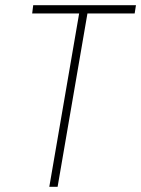

<svg xmlns="http://www.w3.org/2000/svg" viewBox="-20 -720 544 740"><path d="M104 -668H285L170 0H202L317 -668H499L504 -700H108Z"/></svg>

Font: Jost* 200 Thin Italic
Style: Italic
Weight: 200
Italic angle: -10°
Version: Version 3.200; ttfautohint (v0.97) -l 8 -r 50 -G 200 -x 14 -